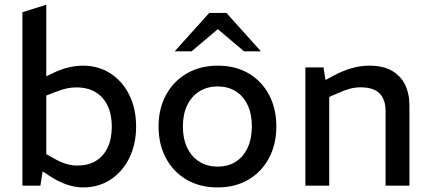

<svg xmlns="http://www.w3.org/2000/svg" viewBox="-20 -790 1830 817"><path d="M333.2 7.5Q299.9 7.5 264.3 -4.6Q228.6 -16.7 193.6 -39.7L152.1 -66.8L172.5 -136.6L218.9 -110.7Q243.7 -97.4 266 -91.4Q288.3 -85.5 309.7 -85.5Q354.5 -85.5 387.4 -105Q420.2 -124.6 437.9 -161.8Q455.7 -198.9 455.7 -251.8Q455.7 -302.7 437.9 -340.2Q420.1 -377.6 386.4 -397.9Q352.8 -418.1 304.6 -418.1Q284.6 -418.1 263.1 -413.6Q241.5 -409 215.2 -398.3L176.9 -383.3V-105.1L165.9 -87.9L151.8 0H75.4V-738L176.9 -770V-426.2L147.7 -451.7L208.3 -480.3Q236.7 -494.5 269.4 -502.5Q302.1 -510.6 332.5 -510.6Q399.3 -510.6 450.5 -477.3Q501.7 -443.9 530.4 -385.6Q559.2 -327.2 559.2 -251.6Q559.2 -176.9 530.4 -118.1Q501.7 -59.3 450.6 -25.9Q399.6 7.5 333.2 7.5Z M905.6 7.5Q829.7 7.5 773.3 -25.9Q716.9 -59.3 685.8 -117.7Q654.7 -176.2 654.7 -251.6Q654.7 -328 686.5 -386.3Q718.3 -444.6 775.1 -477.6Q831.9 -510.6 907 -510.6Q982.9 -510.6 1038.8 -477.3Q1094.7 -443.9 1125.3 -385.6Q1155.9 -327.2 1155.9 -251.6Q1155.9 -176.2 1124.6 -117.4Q1093.3 -58.5 1037 -25.5Q980.7 7.5 905.6 7.5ZM906.3 -81.1Q951 -81.1 983.4 -101.9Q1015.8 -122.8 1033.7 -161.3Q1051.7 -199.8 1051.7 -251.6Q1051.7 -304.1 1034.1 -342.2Q1016.6 -380.4 983.8 -401.2Q951 -422.1 906.3 -422.1Q861.9 -422.1 828.5 -401.2Q795.1 -380.4 776.6 -342.2Q758.2 -304.1 758.2 -251.6Q758.2 -199.8 776.6 -161.3Q795.1 -122.8 828.5 -101.9Q861.9 -81.1 906.3 -81.1ZM1018.6 -571.5 890.5 -679.6 870.3 -735.1H943.3L1090.4 -571.5ZM723.2 -571.5 870.3 -735.1H943.3L923.1 -679.6L795.1 -571.5Z M1279.4 0V-503.2H1356.6L1365 -449.5L1400.4 -468.6Q1438 -488.6 1475.8 -499.6Q1513.6 -510.6 1550.9 -510.6Q1610.1 -510.6 1647.7 -489Q1685.2 -467.3 1703.7 -429.3Q1722.2 -391.2 1722.2 -341.1V0H1620.7V-317.4Q1620.7 -367 1594.9 -392.7Q1569.2 -418.4 1514.1 -418.4Q1490.7 -418.4 1467.9 -412.2Q1445.2 -406.1 1418.8 -393.9L1380.9 -377.5V0Z"/></svg>

Font: REM Medium
Style: Regular
Weight: 500
Designer: Octavio Pardo
Foundry: Ashler Design
Version: Version 1.005;gftools[0.9.28]